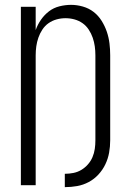

<svg xmlns="http://www.w3.org/2000/svg" viewBox="-20 -763 540 791"><path d="M247 8V-47Q265 -47 282.5 -50.5Q300 -54 315 -63Q330 -72 342 -85.5Q354 -99 361 -115.5Q368 -132 370.5 -149.5Q373 -167 373 -185V-535Q373 -554 370.5 -572Q368 -590 362 -607.5Q356 -625 345.5 -641Q335 -657 320 -667.5Q305 -678 287 -683Q269 -688 250 -688Q231 -688 213 -683Q195 -678 180 -667.5Q165 -657 154.5 -641Q144 -625 138 -607.5Q132 -590 129.5 -572Q127 -554 127 -535V0H66V-735H127V-639Q135 -662 149 -682Q163 -702 182 -716.5Q201 -731 225 -737Q249 -743 273 -743Q297 -743 321.5 -736Q346 -729 365.5 -714Q385 -699 398.5 -677.5Q412 -656 420 -632.5Q428 -609 431 -584.5Q434 -560 434 -535V-185Q434 -159 429.5 -134Q425 -109 414 -86Q403 -63 385.5 -44Q368 -25 345.5 -13Q323 -1 298 3.5Q273 8 247 8Z"/></svg>

Font: Iosevka Term Light
Style: Regular
Weight: 300
Monospace: yes
Designer: Belleve Invis
Foundry: Belleve Invis
Version: Version 9.0.1; ttfautohint (v1.8.3)